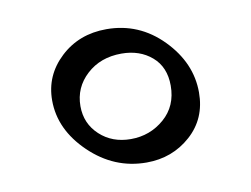

<svg xmlns="http://www.w3.org/2000/svg" viewBox="-48 -712 603 461"><g transform="rotate(-10 253.5 -481.0)"><path d="M235.8 -647.5Q315.4 -647.5 372.1 -589.6Q428.7 -531.7 428.7 -459.5Q428.7 -395.5 383.8 -355.5Q338.9 -315.4 275.9 -315.4Q197.3 -315.4 137.7 -372.8Q78.1 -430.2 78.1 -501.5Q78.1 -562.5 123.5 -605Q168.9 -647.5 235.8 -647.5ZM364.7 -487.3Q364.7 -532.7 335.2 -558.1Q305.7 -583.5 261.2 -583.5Q210 -583.5 176.3 -552.5Q142.6 -521.5 142.6 -476.1Q142.6 -433.6 172.9 -405.5Q203.1 -377.4 248.5 -377.4Q295.4 -377.4 330.1 -407.5Q364.7 -437.5 364.7 -487.3Z"/></g></svg>

Font: Sitara
Style: Regular
Weight: 400
Designer: Neelakash Kshetrimayum
Foundry: Neelakash Kshetrimayum
Version: Version 1.000;PS Version 1.000;PS 1.0;hotconv 1.;hotconv 1.0